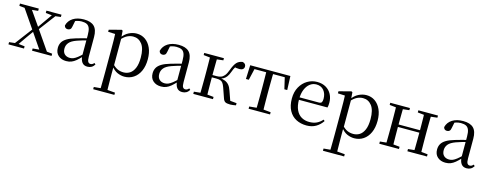

<svg xmlns="http://www.w3.org/2000/svg" viewBox="-27 -1303 5937 2336"><g transform="rotate(15 2942.0 -135.5)"><path d="M11 0V-28L98 -38H118L207 -28V0ZM56 0 270 -284 291 -264H289L195 -132L104 0ZM308 0V-28L429 -39H451L554 -28V0ZM295 -241 275 -263H278L367 -390L456 -516H502ZM414 0 253 -236 61 -516H153L311 -289L510 0ZM18 -487V-516H255V-487L153 -477H118ZM351 -487V-516H541V-487L460 -477H441Z M740 15Q680 15 641 -19Q602 -53 602 -115Q602 -154 619 -184.5Q636 -215 675.5 -239Q715 -263 781 -282Q823 -295 869 -307Q915 -319 955 -328V-303Q915 -293 874 -281.5Q833 -270 799 -257Q735 -234 708.5 -202Q682 -170 682 -128Q682 -82 707.5 -58Q733 -34 775 -34Q798 -34 820 -43Q842 -52 870 -74Q898 -96 936 -134L945 -87H921Q890 -54 862.5 -31Q835 -8 806 3.5Q777 15 740 15ZM1007 14Q962 14 939.5 -16.5Q917 -47 914 -100V-103V-359Q914 -415 902 -445.5Q890 -476 865 -488Q840 -500 800 -500Q771 -500 742 -491.5Q713 -483 680 -465L723 -492L707 -413Q703 -386 690.5 -375Q678 -364 659 -364Q623 -364 615 -400Q630 -461 684 -496Q738 -531 822 -531Q909 -531 951.5 -489.5Q994 -448 994 -355V-108Q994 -61 1005 -44.5Q1016 -28 1036 -28Q1049 -28 1059 -33.5Q1069 -39 1081 -52L1097 -37Q1081 -11 1058.5 1.5Q1036 14 1007 14Z M1148 260V232L1259 222H1296L1415 232V260ZM1232 260Q1233 226 1233.5 185.5Q1234 145 1234.5 103.5Q1235 62 1235 27V-287Q1235 -338 1234.5 -379.5Q1234 -421 1232 -458L1143 -462V-488L1297 -528L1310 -520L1316 -435L1318 -430V-79L1316 -69V27Q1316 61 1316.5 102.5Q1317 144 1317.5 185Q1318 226 1319 260ZM1474 15Q1429 15 1384 -5Q1339 -25 1301 -77H1288L1302 -105Q1340 -64 1374.5 -48.5Q1409 -33 1450 -33Q1494 -33 1529.5 -55.5Q1565 -78 1586.5 -128.5Q1608 -179 1608 -261Q1608 -375 1565.5 -430Q1523 -485 1455 -485Q1417 -485 1380 -467Q1343 -449 1298 -398L1288 -425H1299Q1338 -482 1387.5 -506.5Q1437 -531 1487 -531Q1548 -531 1595 -498Q1642 -465 1669 -405Q1696 -345 1696 -263Q1696 -177 1667.5 -114.5Q1639 -52 1588.5 -18.5Q1538 15 1474 15Z M1934 15Q1874 15 1835 -19Q1796 -53 1796 -115Q1796 -154 1813 -184.5Q1830 -215 1869.5 -239Q1909 -263 1975 -282Q2017 -295 2063 -307Q2109 -319 2149 -328V-303Q2109 -293 2068 -281.5Q2027 -270 1993 -257Q1929 -234 1902.5 -202Q1876 -170 1876 -128Q1876 -82 1901.5 -58Q1927 -34 1969 -34Q1992 -34 2014 -43Q2036 -52 2064 -74Q2092 -96 2130 -134L2139 -87H2115Q2084 -54 2056.5 -31Q2029 -8 2000 3.5Q1971 15 1934 15ZM2201 14Q2156 14 2133.5 -16.5Q2111 -47 2108 -100V-103V-359Q2108 -415 2096 -445.5Q2084 -476 2059 -488Q2034 -500 1994 -500Q1965 -500 1936 -491.5Q1907 -483 1874 -465L1917 -492L1901 -413Q1897 -386 1884.5 -375Q1872 -364 1853 -364Q1817 -364 1809 -400Q1824 -461 1878 -496Q1932 -531 2016 -531Q2103 -531 2145.5 -489.5Q2188 -448 2188 -355V-108Q2188 -61 2199 -44.5Q2210 -28 2230 -28Q2243 -28 2253 -33.5Q2263 -39 2275 -52L2291 -37Q2275 -11 2252.5 1.5Q2230 14 2201 14Z M2339 0V-28L2449 -39H2481L2587 -28V0ZM2339 -489V-516H2587V-489L2481 -477H2449ZM2419 0Q2420 -24 2420.5 -65Q2421 -106 2421.5 -150Q2422 -194 2422 -229V-288Q2422 -322 2421.5 -366Q2421 -410 2420.5 -451Q2420 -492 2419 -516H2508Q2507 -492 2506.5 -450.5Q2506 -409 2505.5 -362.5Q2505 -316 2505 -278V-258Q2505 -209 2505.5 -158.5Q2506 -108 2506.5 -66Q2507 -24 2508 0ZM2713 -47 2669 -173Q2657 -206 2644 -223.5Q2631 -241 2611 -247Q2591 -253 2559 -253H2463V-282H2558Q2588 -282 2611.5 -290.5Q2635 -299 2655 -323Q2675 -347 2692 -394Q2718 -465 2745.5 -495Q2773 -525 2820 -531Q2861 -520 2861 -484Q2861 -462 2845.5 -449.5Q2830 -437 2802 -437Q2779 -437 2763 -440Q2747 -443 2730 -448L2777 -479Q2758 -459 2745 -439.5Q2732 -420 2719 -383Q2704 -341 2686 -316.5Q2668 -292 2645 -279.5Q2622 -267 2593 -262L2594 -272Q2639 -268 2669 -255.5Q2699 -243 2719.5 -218.5Q2740 -194 2754 -152L2803 -13L2746 -40L2877 -27V0Q2861 3 2841.5 6Q2822 9 2806 9Q2760 9 2741.5 -3Q2723 -15 2713 -47Z M2911 -341 2918 -516H3424L3431 -341H3395L3355 -513L3397 -484H2945L2987 -513L2947 -341ZM3036 0V-28L3151 -39H3191L3306 -28V0ZM3127 0Q3128 -24 3128.5 -65Q3129 -106 3129.5 -150Q3130 -194 3130 -229V-288Q3130 -322 3129.5 -366Q3129 -410 3128.5 -451Q3128 -492 3127 -516H3215Q3214 -492 3213.5 -451Q3213 -410 3212.5 -366Q3212 -322 3212 -288V-229Q3212 -194 3212.5 -150Q3213 -106 3213.5 -65Q3214 -24 3215 0Z M3767 15Q3694 15 3636 -15Q3578 -45 3545 -106Q3512 -167 3512 -257Q3512 -341 3546.5 -402.5Q3581 -464 3637 -497.5Q3693 -531 3759 -531Q3824 -531 3870.5 -503.5Q3917 -476 3941.5 -429Q3966 -382 3966 -323Q3966 -287 3959 -263H3551V-294H3841Q3868 -294 3877 -308Q3886 -322 3886 -352Q3886 -416 3852 -457.5Q3818 -499 3757 -499Q3713 -499 3677 -471.5Q3641 -444 3620 -392.5Q3599 -341 3599 -269Q3599 -188 3623.5 -136Q3648 -84 3691 -59.5Q3734 -35 3789 -35Q3842 -35 3881.5 -53.5Q3921 -72 3952 -108L3968 -94Q3935 -44 3885 -14.5Q3835 15 3767 15Z M4042 260V232L4153 222H4190L4309 232V260ZM4126 260Q4127 226 4127.5 185.5Q4128 145 4128.5 103.5Q4129 62 4129 27V-287Q4129 -338 4128.5 -379.5Q4128 -421 4126 -458L4037 -462V-488L4191 -528L4204 -520L4210 -435L4212 -430V-79L4210 -69V27Q4210 61 4210.5 102.5Q4211 144 4211.5 185Q4212 226 4213 260ZM4368 15Q4323 15 4278 -5Q4233 -25 4195 -77H4182L4196 -105Q4234 -64 4268.5 -48.5Q4303 -33 4344 -33Q4388 -33 4423.5 -55.5Q4459 -78 4480.5 -128.5Q4502 -179 4502 -261Q4502 -375 4459.5 -430Q4417 -485 4349 -485Q4311 -485 4274 -467Q4237 -449 4192 -398L4182 -425H4193Q4232 -482 4281.5 -506.5Q4331 -531 4381 -531Q4442 -531 4489 -498Q4536 -465 4563 -405Q4590 -345 4590 -263Q4590 -177 4561.5 -114.5Q4533 -52 4482.5 -18.5Q4432 15 4368 15Z M4762 0Q4763 -24 4763.5 -65Q4764 -106 4764.5 -150Q4765 -194 4765 -229V-288Q4765 -322 4764.5 -366Q4764 -410 4763.5 -451Q4763 -492 4762 -516H4851Q4850 -492 4849.5 -450.5Q4849 -409 4848.5 -363Q4848 -317 4848 -280V-260Q4848 -210 4848.5 -159Q4849 -108 4849.5 -66Q4850 -24 4851 0ZM5114 0Q5116 -24 5116.5 -66Q5117 -108 5117.5 -159Q5118 -210 5118 -260V-280Q5118 -317 5117.5 -363Q5117 -409 5116.5 -450.5Q5116 -492 5114 -516H5203Q5202 -492 5201.5 -451Q5201 -410 5200.5 -366Q5200 -322 5200 -288V-229Q5200 -194 5200.5 -150Q5201 -106 5201.5 -65Q5202 -24 5203 0ZM4682 0V-28L4792 -39H4824L4930 -28V0ZM4682 -489V-516H4930V-489L4824 -477H4792ZM5036 0V-28L5144 -39H5177L5283 -28V0ZM5036 -489V-516H5283V-489L5177 -477H5144ZM4806 -256V-287H5159V-256Z M5517 15Q5457 15 5418 -19Q5379 -53 5379 -115Q5379 -154 5396 -184.5Q5413 -215 5452.5 -239Q5492 -263 5558 -282Q5600 -295 5646 -307Q5692 -319 5732 -328V-303Q5692 -293 5651 -281.5Q5610 -270 5576 -257Q5512 -234 5485.5 -202Q5459 -170 5459 -128Q5459 -82 5484.5 -58Q5510 -34 5552 -34Q5575 -34 5597 -43Q5619 -52 5647 -74Q5675 -96 5713 -134L5722 -87H5698Q5667 -54 5639.5 -31Q5612 -8 5583 3.5Q5554 15 5517 15ZM5784 14Q5739 14 5716.5 -16.5Q5694 -47 5691 -100V-103V-359Q5691 -415 5679 -445.5Q5667 -476 5642 -488Q5617 -500 5577 -500Q5548 -500 5519 -491.5Q5490 -483 5457 -465L5500 -492L5484 -413Q5480 -386 5467.5 -375Q5455 -364 5436 -364Q5400 -364 5392 -400Q5407 -461 5461 -496Q5515 -531 5599 -531Q5686 -531 5728.5 -489.5Q5771 -448 5771 -355V-108Q5771 -61 5782 -44.5Q5793 -28 5813 -28Q5826 -28 5836 -33.5Q5846 -39 5858 -52L5874 -37Q5858 -11 5835.5 1.5Q5813 14 5784 14Z"/></g></svg>

Font: Noto Serif SC
Style: Regular
Weight: 400
Designer: Ryoko NISHIZUKA 西塚涼子 (kana & ideographs); Frank Grießhammer (Latin, Greek & Cyrillic); Wenlong ZHANG 张文龙 (bopomofo); San
Foundry: Adobe
Version: Version 2.002-H1;hotconv 1.1.0;makeotfexe 2.6.0